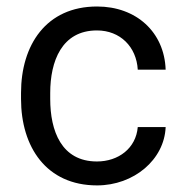

<svg xmlns="http://www.w3.org/2000/svg" viewBox="-20 -558 563 588"><path d="M276.9 -63.5C168 -63.5 133.8 -157.2 133.8 -254.9V-273.4C133.8 -370.1 168.9 -464.8 276.9 -464.8C348.1 -464.8 397.9 -414.6 401.9 -344.7H487.3C483.4 -459.5 397.5 -538.1 277.3 -538.1C121.1 -538.1 44.4 -419.9 44.4 -273.4V-254.9C44.4 -108.4 121.6 9.8 277.3 9.8C389.6 9.8 483.4 -68.8 487.3 -168.9H401.9C396.5 -104 342.8 -63.5 276.9 -63.5Z"/></svg>

Font: Bert Sans
Style: Regular
Weight: 400
Designer: Christian Robertson (Google), Cristiano Sobral
Foundry: Google, Cristiano Sobral
Version: Version 3.101